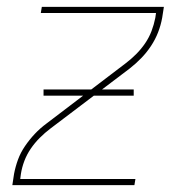

<svg xmlns="http://www.w3.org/2000/svg" viewBox="-20 -540 540 560"><path d="M16 0 21 -33Q25 -54 32.5 -74.5Q40 -95 53 -114Q66 -133 81.5 -149.5Q97 -166 116 -180L346 -355Q362 -367 377 -382Q392 -397 403.5 -414Q415 -431 422 -449.5Q429 -468 433 -488L435 -502H99L102 -520H458L453 -488Q449 -466 441 -445.5Q433 -425 420.5 -406Q408 -387 392 -370.5Q376 -354 358 -340L127 -165Q111 -153 96 -138Q81 -123 69.5 -106Q58 -89 51 -70.5Q44 -52 41 -33L39 -18H375L372 0ZM370 -261H107V-279H370Z"/></svg>

Font: Iosevka Term Curly Thin
Style: Italic
Weight: 100
Italic angle: -9°
Designer: Belleve Invis
Foundry: Belleve Invis
Version: Version 32.3.0